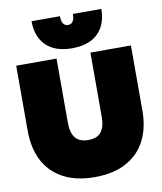

<svg xmlns="http://www.w3.org/2000/svg" viewBox="-100 -1017 935 1111"><g transform="rotate(-10 367.0 -461.0)"><path d="M162 -937H329Q329 -879 367 -879Q405 -879 405 -937H572Q572 -845 519 -793.5Q466 -742 367 -742Q268 -742 215 -793.5Q162 -845 162 -937ZM30 -315V-699H267V-322Q267 -263 291 -233Q315 -203 367 -203Q419 -203 442.5 -233Q466 -263 466 -322V-699H704V-315Q704 -219 668 -145Q632 -71 556 -28Q480 15 367 15Q254 15 178 -28Q102 -71 66 -145Q30 -219 30 -315Z"/></g></svg>

Font: Prompt Black
Style: Regular
Weight: 900
Designer: Katatrad Team
Foundry: CadsonDemak
Version: Version 1.000